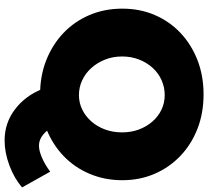

<svg xmlns="http://www.w3.org/2000/svg" viewBox="-56 -698 926 855"><g transform="rotate(90 407.5 -271.0)"><path d="M540 -51Q556 -20 579 -0.5Q602 19 629 19Q652 19 683 5.5Q714 -8 745 -31L815 94Q775 129 717.5 150.5Q660 172 606 172Q528 172 467 125.5Q406 79 376 2ZM401 -714Q484 -714 553.5 -687Q623 -660 674.5 -611Q726 -562 754.5 -496Q783 -430 783 -352Q783 -274 754.5 -206.5Q726 -139 674.5 -90Q623 -41 553.5 -13.5Q484 14 401 14Q318 14 248.5 -13.5Q179 -41 127.5 -90Q76 -139 47.5 -206Q19 -273 19 -352Q19 -431 47.5 -497Q76 -563 127.5 -611.5Q179 -660 248.5 -687Q318 -714 401 -714ZM404 -541Q369 -541 337.5 -527Q306 -513 282.5 -487Q259 -461 245.5 -426.5Q232 -392 232 -351Q232 -310 246 -275Q260 -240 283.5 -214Q307 -188 338 -173.5Q369 -159 404 -159Q438 -159 468 -173.5Q498 -188 521 -214Q544 -240 557 -275Q570 -310 570 -351Q570 -392 557 -426.5Q544 -461 521 -487Q498 -513 468 -527Q438 -541 404 -541Z"/></g></svg>

Font: Alexandria ExtraBold
Style: Regular
Weight: 800
Designer: Mohamed Gaber
Foundry: Kief Type Foundry
Version: Version 5.100